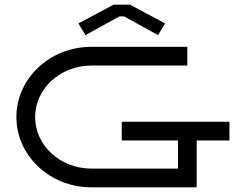

<svg xmlns="http://www.w3.org/2000/svg" viewBox="-20 -800 1040 820"><path d="M315 -700 345 -650 490 -730H510L655 -650L685 -700L535 -780H465ZM780 -600H370C193.4 -600 50 -465.6 50 -300C50 -134.4 193.4 0 370 0H820V-200H960V-280H500V-200H740V-80H370C237.5 -80 130 -178.6 130 -300C130 -421.4 237.5 -520 370 -520H780Z"/></svg>

Font: KetosagCBd
Style: Regular
Weight: 500
Designer: gluk
Foundry: gluk
Version: Version 00.0024